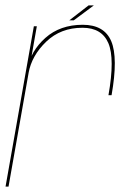

<svg xmlns="http://www.w3.org/2000/svg" viewBox="-24 -689 500 709"><path d="M376.5 -337.5H388Q412.5 -476 386.8 -536.8Q361 -597.5 281.5 -597.5Q198 -597.5 143.5 -549Q89 -500.5 77.5 -434.5L81.5 -419.5Q93 -483.5 146.5 -535Q200 -586.5 280.5 -586.5Q352 -586.5 376.2 -529.5Q400.5 -472.5 376.5 -337.5ZM-3.5 0H7.5L89 -461.5L112 -592H101ZM232 -614H248.5L322.5 -669H303Z"/></svg>

Font: Anybody Thin
Style: Italic
Weight: 100
Italic angle: -10°
Designer: Tyler Finck
Foundry: Etcetera Type Company
Version: Version 1.114;gftools[0.9.25]